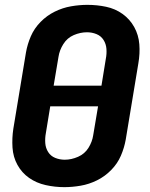

<svg xmlns="http://www.w3.org/2000/svg" viewBox="-20 -763 616 791"><path d="M245 8Q278 8 312.5 2Q347 -4 379.5 -20Q412 -36 438 -62.5Q464 -89 478 -121.5Q492 -154 498 -188L550 -502Q557 -542 554 -580.5Q551 -619 533 -651.5Q515 -684 485 -705.5Q455 -727 417.5 -735Q380 -743 340 -743Q307 -743 272.5 -737Q238 -731 205.5 -715Q173 -699 147 -672.5Q121 -646 107 -613.5Q93 -581 87 -547L35 -233Q29 -194 31.5 -155Q34 -116 52 -83.5Q70 -51 100 -30Q130 -9 168 -0.5Q206 8 245 8ZM398 -410H201L221 -529Q225 -556 241 -581.5Q257 -607 284 -618.5Q311 -630 338 -630H339Q359 -630 377.5 -622.5Q396 -615 406.5 -598.5Q417 -582 418.5 -561.5Q420 -541 416 -521ZM247 -105Q226 -105 207.5 -112.5Q189 -120 178.5 -136.5Q168 -153 166.5 -173.5Q165 -194 169 -215L187 -325H384L364 -206Q360 -179 344.5 -154Q329 -129 301.5 -117Q274 -105 247 -105Z"/></svg>

Font: Iosevka Sparkle XBdObl
Style: Regular
Weight: 800
Italic angle: -9°
Designer: Belleve Invis
Foundry: Belleve Invis
Version: Version 4.5.0; ttfautohint (v1.8.3)